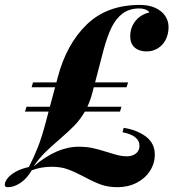

<svg xmlns="http://www.w3.org/2000/svg" viewBox="-48 -756 740 790"><path d="M566.4 -704.6Q563.5 -711.4 551.8 -716.3Q540 -721.2 524.9 -721.2Q484.4 -721.2 456.5 -700.4Q428.7 -679.7 410.6 -642.3Q392.6 -605 377.4 -547.9L343.3 -417H479L472.7 -397H337.9L332.5 -376Q323.7 -342.3 311.5 -316.9H451.7L445.8 -296.9H301.3Q282.2 -264.2 259 -240.2Q235.8 -216.3 196.3 -182.1Q160.2 -151.4 136 -127.2Q111.8 -103 90.3 -71.3Q185.5 -152.3 275.4 -152.3Q308.1 -152.3 334.5 -146.5Q360.8 -140.6 394.5 -129.9Q422.4 -121.1 439.2 -116.9Q456.1 -112.8 474.1 -112.8Q496.1 -112.8 511 -124.3Q525.9 -135.7 525.9 -156.2Q525.9 -198.2 456.1 -211.9L460.9 -230Q515.1 -221.7 552 -194.3Q588.9 -167 588.9 -119.6Q588.9 -83.5 569.1 -52.7Q549.3 -22 514.2 -3.9Q479 14.2 435.1 14.2Q397.5 14.2 367.9 3.7Q338.4 -6.8 299.8 -27.8Q259.8 -48.8 231.2 -59.3Q202.6 -69.8 165.5 -69.8Q120.6 -69.8 82.5 -55.2Q63 -21.5 36.4 -3.7Q9.8 14.2 -15.1 14.2Q-22.5 14.2 -25.4 12Q-28.3 9.8 -28.3 3.9Q-28.3 -7.8 -17.1 -22.2Q-5.9 -36.6 16.6 -49.3Q39.1 -62 70.8 -68.8Q91.8 -109.4 108.2 -151.1Q124.5 -192.9 141.6 -257.8L151.9 -296.9H54.7L61 -316.9H157.2L178.7 -397H82L87.9 -417H184.1L189.9 -439Q225.6 -574.2 308.8 -655Q392.1 -735.8 527.8 -735.8Q564.5 -735.8 591.1 -723.6Q617.7 -711.4 631.6 -690.7Q645.5 -669.9 645.5 -644.5Q645.5 -615.7 633.8 -592.8Q622.1 -569.8 601.3 -557.1Q580.6 -544.4 555.2 -544.4Q524.4 -544.4 506.1 -560.5Q487.8 -576.7 487.8 -606.4Q487.8 -643.1 509.5 -669.9Q531.2 -696.8 566.4 -704.6Z"/></svg>

Font: TypoPRO Playfair Display SC
Style: Bold Italic
Weight: 700
Italic angle: -14.9847°
Designer: Claus Eggers Sørensen
Foundry: Claus Eggers Sørensen
Version: Version 1.004;PS 001.004;hotconv 1.0.70;makeotf.lib2.5.58329